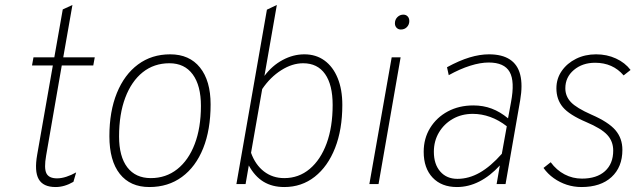

<svg xmlns="http://www.w3.org/2000/svg" viewBox="-20 -742 2579 774"><path d="M204 12Q154 12 136 -19.8Q118 -51.5 130 -119L193 -478H109L115 -511H199L233 -704L272 -722L235 -511H362L356 -478H229L166 -115Q157 -64 167 -43.5Q177 -23 210 -23Q227.5 -23 247.5 -29.5Q267.5 -36 287 -47L276 -9Q240 12 204 12Z M582 12Q505 12 463 -41Q421 -94 421 -193Q421 -293 451.2 -367.2Q481.5 -441.5 536.5 -482.2Q591.5 -523 666 -523Q743.5 -523 786.2 -469.8Q829 -416.5 829 -321Q829 -219 799 -144.2Q769 -69.5 713.5 -28.8Q658 12 582 12ZM588 -24Q649 -24 694.5 -60Q740 -96 765 -161.5Q790 -227 790 -315Q790 -397 757 -442Q724 -487 663 -487Q601 -487 555.5 -450.8Q510 -414.5 485 -348.2Q460 -282 460 -192Q460 -111 493.2 -67.5Q526.5 -24 588 -24Z M1126 12Q1077.5 12 1042.2 -9.5Q1007 -31 983 -75L970 0H933L1056 -703L1096 -722L1046 -436Q1077 -477.5 1119.5 -500.2Q1162 -523 1207 -523Q1254 -523 1288.2 -498Q1322.5 -473 1341.2 -427.2Q1360 -381.5 1360 -319Q1360 -220 1330.8 -145.5Q1301.5 -71 1248.8 -29.5Q1196 12 1126 12ZM1126 -24Q1184.5 -24 1228.5 -61Q1272.5 -98 1296.8 -164.2Q1321 -230.5 1321 -319Q1321 -400 1290.5 -443.5Q1260 -487 1202 -487Q1158 -487 1113.8 -459Q1069.5 -431 1037 -383L992 -126Q1009.5 -77.5 1044.2 -50.8Q1079 -24 1126 -24Z M1469 0 1559 -511H1595L1506 0ZM1596 -623Q1585.5 -623 1578.8 -630Q1572 -637 1572 -648Q1572 -663 1582 -673Q1592 -683 1606 -683Q1616.5 -683 1623.2 -676Q1630 -669 1630 -657Q1630 -643 1620.5 -633Q1611 -623 1596 -623Z M1822 12Q1760 12 1724 -26Q1688 -64 1688 -130Q1688 -184 1714 -226.2Q1740 -268.5 1785.2 -292.8Q1830.5 -317 1888 -317Q1928 -317 1962 -304.2Q1996 -291.5 2028 -265L2040 -330Q2056 -414 2034.5 -452Q2013 -490 1950 -490Q1916.5 -490 1875.2 -477Q1834 -464 1789 -439L1782 -471Q1831.5 -498 1873 -510.5Q1914.5 -523 1951 -523Q2004 -523 2035.5 -502.2Q2067 -481.5 2077.2 -440.5Q2087.5 -399.5 2077 -338L2018 0H1982L1995 -75Q1956 -32.5 1912.2 -10.2Q1868.5 12 1822 12ZM1824 -21Q1870 -21 1914 -46Q1958 -71 2003 -122L2023 -233Q1991 -258 1956.2 -270.5Q1921.5 -283 1886 -283Q1841 -283 1805.5 -262.8Q1770 -242.5 1749.5 -208Q1729 -173.5 1729 -130Q1729 -80 1754.8 -50.5Q1780.5 -21 1824 -21Z M2324 12Q2293.5 12 2265 2.8Q2236.5 -6.5 2212.2 -23.8Q2188 -41 2171 -65L2200 -88Q2223.5 -56 2256 -39Q2288.5 -22 2326 -22Q2385.5 -22 2418.8 -52Q2452 -82 2452 -135Q2452 -172 2428.2 -198Q2404.5 -224 2343 -250Q2275 -279 2249 -310Q2223 -341 2223 -386Q2223 -425 2244.5 -456Q2266 -487 2302.2 -505Q2338.5 -523 2383 -523Q2426.5 -523 2463 -506.2Q2499.5 -489.5 2522 -460L2494 -438Q2450.5 -489 2379 -489Q2328 -489 2293.5 -460Q2259 -431 2259 -386Q2259 -354 2281.5 -330.2Q2304 -306.5 2364 -280Q2433 -250 2461 -217.2Q2489 -184.5 2489 -138Q2489 -68.5 2445.2 -28.2Q2401.5 12 2324 12Z"/></svg>

Font: Overpass Thin
Style: Italic
Weight: 250
Italic angle: -10°
Designer: Delve Withrington, Dave Bailey, Thomas Jockin
Foundry: Delve Fonts LLC
Version: Version 4.000